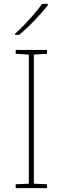

<svg xmlns="http://www.w3.org/2000/svg" viewBox="-20 -972 323 992"><path d="M223 0H61V-20L129 -23V-690L61 -694V-714H223V-694L155 -690V-23L223 -20ZM227 -952V-945Q201 -911 160 -868Q119 -825 79 -792H58V-798Q81 -818 107.5 -846Q134 -874 158.5 -902.5Q183 -931 197 -952Z"/></svg>

Font: Noto Sans Cherokee Thin
Style: Regular
Weight: 100
Designer: Monotype Design Team
Foundry: Monotype Imaging Inc.
Version: Version 2.001; ttfautohint (v1.8.4.7-5d5b)